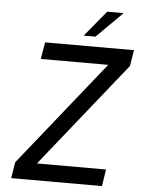

<svg xmlns="http://www.w3.org/2000/svg" viewBox="-61 -976 753 1024"><g transform="rotate(5 315.5 -464.5)"><path d="M52 -86 501 -647H140L155 -737H631L617 -651L168 -90H538L524 0H38ZM471 -929H559L420 -791H357Z"/></g></svg>

Font: Exo Medium
Style: Italic
Weight: 500
Italic angle: -9°
Designer: Natanael Gama
Foundry: Natanael Gama
Version: Version 1.500; ttfautohint (v1.6)